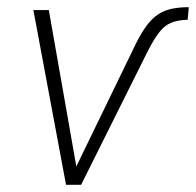

<svg xmlns="http://www.w3.org/2000/svg" viewBox="-20 -515 546 535"><path d="M164 0 73 -487H116L198 -21H178L359 -394Q374 -424 388.5 -443.5Q403 -463 420 -474.5Q437 -486 458.5 -490.5Q480 -495 506 -495L503 -460Q474 -459 456.5 -451.5Q439 -444 424.5 -426Q410 -408 392 -373L206 0Z"/></svg>

Font: Nunito Sans 10pt Condensed ExtraLight
Style: Italic
Weight: 250
Width: 3
Italic angle: -9°
Designer: Vernon Adams
Foundry: Vernon Adams
Version: Version 3.101;gftools[0.9.27]